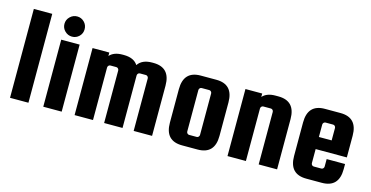

<svg xmlns="http://www.w3.org/2000/svg" viewBox="-71 -1007 2612 1350"><g transform="rotate(15 1235.0 -332.5)"><path d="M179 0H45V-647H179Z M405.5 -549Q384 -528 354 -528Q324 -528 302 -549.5Q280 -571 280 -601.5Q280 -632 302 -653.5Q324 -675 354 -675Q384 -675 405.5 -653.5Q427 -632 427 -601Q427 -570 405.5 -549ZM287 0V-488H421V0Z M955 -498Q1079 -498 1079 -366V0H945V-382Q945 -390 939.5 -396Q934 -402 926 -402H883Q875 -402 869.5 -396Q864 -390 864 -382V0H730V-382Q730 -390 724.5 -396Q719 -402 711 -402H668Q660 -402 654.5 -396Q649 -390 649 -382V0H515V-488H637V-463Q668 -498 731 -498H740Q814 -498 843 -452Q874 -498 946 -498Z M1537 -366V-122Q1537 10 1413 10H1300Q1176 10 1176 -122V-366Q1176 -498 1300 -498H1413Q1537 -498 1537 -366ZM1403 -94V-395Q1403 -403 1397.5 -409Q1392 -415 1384 -415H1329Q1321 -415 1315.5 -409Q1310 -403 1310 -395V-94Q1310 -86 1315.5 -80Q1321 -74 1329 -74H1384Q1392 -74 1397.5 -80Q1403 -86 1403 -94Z M1762 0H1628V-488H1750V-463Q1781 -498 1844 -498H1865Q1989 -498 1989 -366V0H1855V-382Q1855 -390 1849.5 -396Q1844 -402 1836 -402H1781Q1773 -402 1767.5 -396Q1762 -390 1762 -382Z M2317 -498Q2441 -498 2441 -366V-208H2214V-106Q2214 -98 2219.5 -92Q2225 -86 2233 -86H2288Q2296 -86 2301.5 -92Q2307 -98 2307 -106V-160H2441V-122Q2441 10 2317 10H2204Q2080 10 2080 -122V-366Q2080 -498 2204 -498ZM2214 -296H2307V-386Q2307 -394 2301.5 -400Q2296 -406 2288 -406H2233Q2225 -406 2219.5 -400Q2214 -394 2214 -386Z"/></g></svg>

Font: Squada One
Style: Regular
Weight: 400
Designer: Joe Prince
Foundry: Joe Prince
Version: Version 1.001